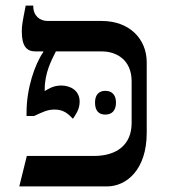

<svg xmlns="http://www.w3.org/2000/svg" viewBox="-20 -667 610 687"><path d="M505 -192V-444C505 -528 443 -592 344 -592H150C123 -592 99 -610 99 -645V-647H72C61 -591 58 -577 58 -555C58 -502 75 -483 107 -483H135V-481C104 -436 75 -350 75 -265V-252H102C133 -266 149 -275 175 -275C206 -275 222 -262 241 -242C248 -253 265 -274 265 -303C265 -344 231 -361 199 -361C171 -361 153 -349 140 -341V-347C140 -407 164 -451 180 -483H345C394 -483 451 -455 451 -376V-227C451 -150 399 -109 316 -109H76L49 0H363C431 0 505 -58 505 -192ZM320 -300C320 -270 334 -257 357 -257C380 -257 395 -271 395 -300C395 -328 380 -342 357 -342C334 -342 320 -328 320 -300Z"/></svg>

Font: Noto Serif Hebrew
Style: Regular
Weight: 400
Designer: Monotype Design Team
Foundry: Monotype Imaging Inc.
Version: Version 1.901